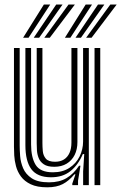

<svg xmlns="http://www.w3.org/2000/svg" viewBox="-20 -810 531 840"><path d="M186.6 9.5Q142.5 9.5 114.7 -3.7Q86.9 -16.9 71.6 -37.9Q56.3 -58.9 49.9 -83.2Q43.5 -107.4 42.3 -130Q41.1 -152.6 41.1 -168.4V-600H66.1V-173.3Q66.1 -154.4 68.1 -127.3Q70.1 -100.2 81.3 -73.8Q92.5 -47.5 119 -29.9Q145.6 -12.3 194.7 -12.3Q239.9 -12.3 270.9 -30.7Q301.9 -49 325.9 -84.9H332L321.4 -19.3V0H296.4L296.2 -6.5L310.1 -47.3H305.4Q281.7 -18.8 254.7 -4.7Q227.8 9.5 186.6 9.5ZM393.6 0V-600H418.6V0ZM217.3 -80.3Q187.4 -80.3 171.5 -91.3Q155.5 -102.2 149.1 -118.7Q142.6 -135.2 141.6 -152.6Q140.6 -170 140.6 -182.9V-600H165.6V-184.4Q165.6 -168.4 167.2 -149.1Q168.9 -129.9 180.4 -116.1Q191.9 -102.3 221.1 -102.3Q243.6 -102.3 259.6 -112.2Q275.5 -122.1 284 -140.9Q292.5 -159.7 292.5 -186V-600H318.7V-188.6Q318.7 -156.5 306.6 -132.1Q294.4 -107.7 271.7 -94Q249.1 -80.3 217.3 -80.3ZM201.9 -34.4Q143.1 -34.9 117.1 -69.9Q91.1 -105 91.1 -174.9V-600H116V-178.1Q116 -121.2 136 -88.7Q156.1 -56.2 211.3 -56.2Q254.2 -56.2 283.6 -75.5Q313 -94.8 328.3 -125.7Q343.5 -156.5 343.5 -190.8V-600H368.6V0H343.7V-60L348.5 -136.1H342.4Q322.6 -88.9 288.4 -61.5Q254.2 -34 201.9 -34.4ZM81.1 -645 172 -790.3H199.8L105 -645ZM127.6 -645 226 -790.3H253.7L151.4 -645ZM173.9 -645 279.9 -790.3H307.6L197.9 -645ZM264 -645 354.9 -790.3H382.7L287.9 -645ZM310.4 -645 408.8 -790.3H436.6L334.2 -645ZM356.8 -645 462.7 -790.3H490.5L380.7 -645Z"/></svg>

Font: Big Shoulders Inline Display SC Thin
Style: Regular
Weight: 100
Designer: Patric King
Foundry: XO Type Co
Version: Version 2.002